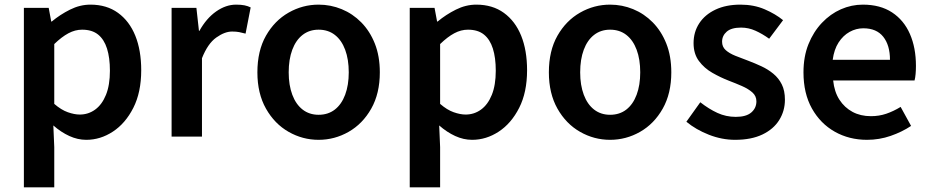

<svg xmlns="http://www.w3.org/2000/svg" viewBox="-20 -589 4012 828"><path d="M83 219V-555H190L201 -496H203Q239 -526 282 -547.5Q325 -569 370 -569Q440 -569 489 -533.5Q538 -498 563.5 -435Q589 -372 589 -286Q589 -191 555 -124Q521 -57 467 -21.5Q413 14 352 14Q315 14 279 -2.5Q243 -19 210 -48L214 45V219ZM324 -95Q361 -95 390.5 -116.5Q420 -138 437 -180Q454 -222 454 -284Q454 -340 441.5 -379.5Q429 -419 403 -440Q377 -461 334 -461Q304 -461 275 -445.5Q246 -430 214 -399V-141Q244 -115 272.5 -105Q301 -95 324 -95Z M720 0V-555H827L838 -456H840Q870 -510 912 -539.5Q954 -569 998 -569Q1020 -569 1034.5 -566Q1049 -563 1061 -557L1039 -444Q1024 -448 1011.5 -450.5Q999 -453 981 -453Q949 -453 912.5 -427Q876 -401 851 -338V0Z M1354 14Q1285 14 1224.5 -20.5Q1164 -55 1127 -120.5Q1090 -186 1090 -277Q1090 -370 1127 -435Q1164 -500 1224.5 -534.5Q1285 -569 1354 -569Q1406 -569 1453.5 -549.5Q1501 -530 1538 -492.5Q1575 -455 1596.5 -401Q1618 -347 1618 -277Q1618 -186 1581 -120.5Q1544 -55 1483.5 -20.5Q1423 14 1354 14ZM1354 -94Q1395 -94 1424 -116.5Q1453 -139 1468.5 -180.5Q1484 -222 1484 -277Q1484 -333 1468.5 -374.5Q1453 -416 1424 -438.5Q1395 -461 1354 -461Q1314 -461 1285 -438.5Q1256 -416 1240.5 -374.5Q1225 -333 1225 -277Q1225 -222 1240.5 -180.5Q1256 -139 1285 -116.5Q1314 -94 1354 -94Z M1747 219V-555H1854L1865 -496H1867Q1903 -526 1946 -547.5Q1989 -569 2034 -569Q2104 -569 2153 -533.5Q2202 -498 2227.5 -435Q2253 -372 2253 -286Q2253 -191 2219 -124Q2185 -57 2131 -21.5Q2077 14 2016 14Q1979 14 1943 -2.5Q1907 -19 1874 -48L1878 45V219ZM1988 -95Q2025 -95 2054.5 -116.5Q2084 -138 2101 -180Q2118 -222 2118 -284Q2118 -340 2105.5 -379.5Q2093 -419 2067 -440Q2041 -461 1998 -461Q1968 -461 1939 -445.5Q1910 -430 1878 -399V-141Q1908 -115 1936.5 -105Q1965 -95 1988 -95Z M2611 14Q2542 14 2481.5 -20.5Q2421 -55 2384 -120.5Q2347 -186 2347 -277Q2347 -370 2384 -435Q2421 -500 2481.5 -534.5Q2542 -569 2611 -569Q2663 -569 2710.5 -549.5Q2758 -530 2795 -492.5Q2832 -455 2853.5 -401Q2875 -347 2875 -277Q2875 -186 2838 -120.5Q2801 -55 2740.5 -20.5Q2680 14 2611 14ZM2611 -94Q2652 -94 2681 -116.5Q2710 -139 2725.5 -180.5Q2741 -222 2741 -277Q2741 -333 2725.5 -374.5Q2710 -416 2681 -438.5Q2652 -461 2611 -461Q2571 -461 2542 -438.5Q2513 -416 2497.5 -374.5Q2482 -333 2482 -277Q2482 -222 2497.5 -180.5Q2513 -139 2542 -116.5Q2571 -94 2611 -94Z M3150 14Q3093 14 3037 -8Q2981 -30 2940 -64L3000 -148Q3037 -119 3074 -102Q3111 -85 3153 -85Q3198 -85 3220 -104Q3242 -123 3242 -152Q3242 -175 3224.5 -190.5Q3207 -206 3179.5 -218Q3152 -230 3123 -241Q3087 -255 3052 -275Q3017 -295 2994 -326Q2971 -357 2971 -403Q2971 -451 2995.5 -488.5Q3020 -526 3065.5 -547.5Q3111 -569 3173 -569Q3231 -569 3277.5 -549Q3324 -529 3357 -502L3297 -422Q3268 -443 3238 -456.5Q3208 -470 3176 -470Q3134 -470 3114 -452.5Q3094 -435 3094 -409Q3094 -387 3109.5 -373Q3125 -359 3151 -348.5Q3177 -338 3207 -327Q3236 -316 3264 -303Q3292 -290 3315 -271Q3338 -252 3351.5 -225Q3365 -198 3365 -159Q3365 -111 3340.5 -71.5Q3316 -32 3268 -9Q3220 14 3150 14Z M3719 14Q3642 14 3580 -21Q3518 -56 3481.5 -121Q3445 -186 3445 -277Q3445 -345 3466.5 -398.5Q3488 -452 3524.5 -490.5Q3561 -529 3606.5 -549Q3652 -569 3701 -569Q3776 -569 3827 -535.5Q3878 -502 3904 -442.5Q3930 -383 3930 -305Q3930 -286 3928.5 -269.5Q3927 -253 3924 -242H3573Q3578 -193 3600 -159Q3622 -125 3656.5 -106.5Q3691 -88 3736 -88Q3771 -88 3802 -98.5Q3833 -109 3864 -128L3909 -46Q3870 -20 3821 -3Q3772 14 3719 14ZM3571 -331H3818Q3818 -394 3789 -430.5Q3760 -467 3703 -467Q3672 -467 3644 -451.5Q3616 -436 3596.5 -406Q3577 -376 3571 -331Z"/></svg>

Font: Noto Sans JP SemiBold
Style: Regular
Weight: 600
Designer: Ryoko NISHIZUKA  (kana, bopomofo & ideographs); Paul D. Hunt (Latin, Greek & Cyrillic); Sandoll Communications , Soo-you
Foundry: Adobe
Version: Version 2.004-H2;hotconv 1.0.118;makeotfexe 2.5.65603